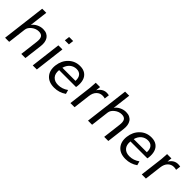

<svg xmlns="http://www.w3.org/2000/svg" viewBox="209 -1848 2979 2979"><g transform="rotate(45 1698.5 -358.0)"><path d="M61.5 0 150.4 -725.6H240.2L203.1 -422.4Q231.4 -463.9 280.8 -488.3Q331.5 -513.7 384.8 -513.7Q433.1 -513.7 466.1 -497.1Q499 -480.5 518.1 -451.7Q537.1 -422.9 543.5 -384.3Q549.8 -345.7 544.4 -302.2L507.3 0H417L453.6 -299.8Q462.9 -373.5 441.4 -407Q419.9 -440.4 363.3 -440.4Q301.8 -440.4 248.5 -398.9Q194.8 -356.9 188.5 -303.7L151.4 0Z M745.6 -627.4 755.9 -710.9H844.7L834.5 -627.4ZM668.5 0 729.5 -501H818.8L757.8 0Z M1307.1 -299.3Q1310.5 -368.2 1280 -405.3Q1249.5 -442.4 1190.9 -442.4Q1129.9 -442.4 1083 -404.3Q1037.1 -365.7 1019.5 -299.3ZM1146.5 10.7Q1026.9 10.7 965.3 -60.1Q903.3 -131.8 918 -249Q932.6 -365.7 1008.8 -439Q1085.4 -513.7 1197.3 -513.7Q1268.1 -513.7 1313.7 -481Q1359.4 -448.2 1376.5 -392.1Q1394 -335 1384.8 -261.7Q1384.3 -252.4 1380.4 -237.8H1009.3Q1000.5 -153.8 1042 -107.9Q1083 -62.5 1160.2 -62.5Q1250 -62.5 1326.2 -118.2L1345.2 -51.8Q1256.3 10.7 1146.5 10.7Z M1495.1 0 1541.5 -377.9Q1542.5 -386.2 1543.2 -397.9Q1543.9 -409.7 1544.9 -425.3L1548.8 -478.5L1549.8 -501H1645L1636.7 -422.9Q1692.9 -512.7 1781.2 -512.7Q1809.6 -512.7 1831.5 -506.8L1821.3 -427.2Q1794.4 -435.1 1767.1 -435.1Q1709 -435.1 1669.4 -394.5Q1628.9 -354 1620.1 -278.8L1585.9 0Z M1880.9 0 1969.7 -725.6H2059.6L2022.5 -422.4Q2050.8 -463.9 2100.1 -488.3Q2150.9 -513.7 2204.1 -513.7Q2252.4 -513.7 2285.4 -497.1Q2318.4 -480.5 2337.4 -451.7Q2356.4 -422.9 2362.8 -384.3Q2369.1 -345.7 2363.8 -302.2L2326.7 0H2236.3L2272.9 -299.8Q2282.2 -373.5 2260.7 -407Q2239.3 -440.4 2182.6 -440.4Q2121.1 -440.4 2067.9 -398.9Q2014.2 -356.9 2007.8 -303.7L1970.7 0Z M2872.6 -299.3Q2876 -368.2 2845.5 -405.3Q2814.9 -442.4 2756.3 -442.4Q2695.3 -442.4 2648.4 -404.3Q2602.5 -365.7 2585 -299.3ZM2711.9 10.7Q2592.3 10.7 2530.8 -60.1Q2468.8 -131.8 2483.4 -249Q2498 -365.7 2574.2 -439Q2650.9 -513.7 2762.7 -513.7Q2833.5 -513.7 2879.2 -481Q2924.8 -448.2 2941.9 -392.1Q2959.5 -335 2950.2 -261.7Q2949.7 -252.4 2945.8 -237.8H2574.7Q2565.9 -153.8 2607.4 -107.9Q2648.4 -62.5 2725.6 -62.5Q2815.4 -62.5 2891.6 -118.2L2910.6 -51.8Q2821.8 10.7 2711.9 10.7Z M3060.5 0 3106.9 -377.9Q3107.9 -386.2 3108.6 -397.9Q3109.4 -409.7 3110.4 -425.3L3114.3 -478.5L3115.2 -501H3210.4L3202.1 -422.9Q3258.3 -512.7 3346.7 -512.7Q3375 -512.7 3397 -506.8L3386.7 -427.2Q3359.9 -435.1 3332.5 -435.1Q3274.4 -435.1 3234.9 -394.5Q3194.3 -354 3185.5 -278.8L3151.4 0Z"/></g></svg>

Font: Ride
Style: Italic
Weight: 400
Version: Version 3.000